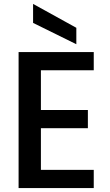

<svg xmlns="http://www.w3.org/2000/svg" viewBox="-20 -961 564 981"><path d="M459 -602H189V-399H429V-306H189V-93H459V0H75V-695H459ZM149 -941 370 -819V-735L149 -844Z"/></svg>

Font: Parkinsans Light Medium
Style: Regular
Weight: 500
Version: Version 1.000